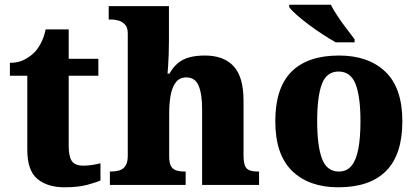

<svg xmlns="http://www.w3.org/2000/svg" viewBox="-20 -786 1774 816"><path d="M254 10Q182 10 139 -25.5Q96 -61 96 -149V-464H22V-519Q60 -519 86.5 -534Q113 -549 128 -565Q142 -580 154.5 -604Q167 -628 174 -661H272V-536H398V-464H272V-165Q272 -122 285 -102Q298 -82 334 -82Q354 -82 372.5 -85Q391 -88 407 -92V-19Q390 -11 351 -0.5Q312 10 254 10Z M447 0V-57H450Q471 -57 487.5 -62Q504 -67 513.5 -81.5Q523 -96 523 -125V-644Q523 -670 510.5 -682.5Q498 -695 482.5 -699Q467 -703 456 -703H442V-760H698V-610Q698 -583 697 -555.5Q696 -528 694.5 -505.5Q693 -483 692 -473H700Q716 -501 736.5 -518Q757 -535 785.5 -542.5Q814 -550 851 -550Q931 -550 973 -504.5Q1015 -459 1015 -358V-128Q1015 -97 1021 -82Q1027 -67 1041 -62Q1055 -57 1077 -57H1081V0H839V-322Q839 -387 824 -422Q809 -457 772 -457Q742 -457 726 -434.5Q710 -412 704.5 -377Q699 -342 699 -305V-122Q699 -94 706.5 -80.5Q714 -67 728.5 -62Q743 -57 765 -57H769V0Z M1418 10Q1293 10 1221.5 -59.5Q1150 -129 1150 -271Q1150 -412 1218.5 -481Q1287 -550 1421 -550Q1546 -550 1618 -481Q1690 -412 1690 -271Q1690 -129 1621 -59.5Q1552 10 1418 10ZM1420 -57Q1454 -57 1474 -81.5Q1494 -106 1503 -153.5Q1512 -201 1512 -271Q1512 -376 1491 -429Q1470 -482 1419 -482Q1368 -482 1348 -429Q1328 -376 1328 -271Q1328 -166 1348.5 -111.5Q1369 -57 1420 -57ZM1407 -606Q1382 -620 1352 -639.5Q1322 -659 1292.5 -681Q1263 -703 1240.5 -723Q1218 -743 1209 -756V-766H1386Q1397 -744 1415 -717Q1433 -690 1453 -664Q1473 -638 1487 -619V-606Z"/></svg>

Font: Noto Serif Armenian ExtraBold
Style: Regular
Weight: 800
Version: Version 2.007